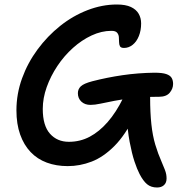

<svg xmlns="http://www.w3.org/2000/svg" viewBox="-20 -728 811 853"><path d="M678 105Q651 105 633.5 90.5Q616 76 600 45Q589 24 577.5 -10.5Q566 -45 556 -97.5Q546 -150 542 -225L579 -214Q537 -128 488 -79Q439 -30 387 -10Q335 10 281 10Q230 10 188 -5.5Q146 -21 116 -52.5Q86 -84 69.5 -130.5Q53 -177 53 -238Q53 -311 78 -380Q103 -449 147 -508.5Q191 -568 247.5 -613Q304 -658 369 -683Q434 -708 499 -708Q538 -708 561.5 -697Q585 -686 596 -667Q607 -648 607 -624Q607 -593 597 -568Q587 -543 569.5 -529Q552 -515 531 -515Q517 -515 513 -522.5Q509 -530 509 -541.5Q509 -553 508 -564Q507 -575 500 -583Q493 -591 475 -591Q431 -591 387 -570.5Q343 -550 304 -515Q265 -480 235 -435Q205 -390 187.5 -341Q170 -292 170 -244Q170 -170 202 -134Q234 -98 286 -98Q336 -98 378.5 -120.5Q421 -143 458.5 -186Q496 -229 527 -292Q542 -318 560 -328Q578 -338 606 -338Q626 -338 636.5 -326.5Q647 -315 647 -294Q647 -228 652.5 -176.5Q658 -125 670 -85Q682 -45 698 -9Q707 12 712 25Q717 38 718.5 47Q720 56 720 65Q720 84 708.5 94.5Q697 105 678 105ZM382 -262Q357 -262 341.5 -276.5Q326 -291 326 -314Q326 -332 339 -344.5Q352 -357 390 -367Q456 -384 524.5 -394Q593 -404 666 -405Q701 -405 718.5 -399Q736 -393 742.5 -382Q749 -371 749 -355Q749 -334 734 -316Q719 -298 686 -298Q621 -298 572.5 -292.5Q524 -287 488 -280Q452 -273 426.5 -267.5Q401 -262 382 -262Z"/></svg>

Font: Shantell Sans Medium
Style: Regular
Weight: 500
Designer: Stephen Nixon, Anya Danilova, Shantell Martin
Foundry: Arrow Type
Version: Version 1.011;[c5ecc13dd]